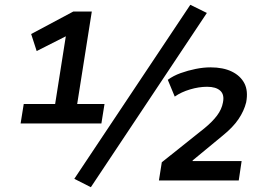

<svg xmlns="http://www.w3.org/2000/svg" viewBox="-20 -753 1109 801"><path d="M66 -238 79 -319H210L257 -617L289 -619L133 -540L110 -611L286 -705H363L302 -319H416L403 -238ZM359 28 290 -7 774 -733 843 -699ZM643 0 655 -76 833 -218Q866 -245 885.5 -271Q905 -297 910 -325Q917 -358 899 -374.5Q881 -391 844 -391Q810 -391 773 -380Q736 -369 709 -350L680 -420Q703 -437 733.5 -448Q764 -459 796.5 -465.5Q829 -472 858 -472Q911 -472 947 -454.5Q983 -437 999.5 -405.5Q1016 -374 1007 -326Q998 -290 975 -256Q952 -222 910 -188L784 -84L783 -81H988L976 0Z"/></svg>

Font: Nunito Sans 7pt SemiCondensed
Style: Bold Italic
Weight: 700
Width: 4
Italic angle: -9°
Designer: Vernon Adams
Foundry: Vernon Adams
Version: Version 3.101;gftools[0.9.27]